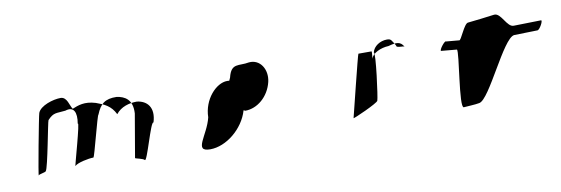

<svg xmlns="http://www.w3.org/2000/svg" viewBox="-35 -498 1933 662"><g transform="rotate(-10 932.0 -167.0)"><path d="M103 -254C100 -247 60 -35 64 -42C65 -46 87 -48 90 -52C99 -62 127 -221 130 -224C152 -248 161 -242 193 -246C223 -256 234 -234 227 -194C237 -206 191 -48 194 -52C203 -62 243 -70 260 -70C264 -70 299 -214 303 -213C317 -248 334 -263 375 -262C403 -258 430 -244 427 -195L401 -43C403 -41 428 -37 433 -31C440 -20 476 -161 485 -153C501 -204 476 -230 441 -234C414 -234 385 -226 367 -203C352 -234 329 -244 301 -254C262 -266 239 -256 219 -248C210 -260 207 -292 184 -292C158 -292 112 -278 103 -254Z M674 -138C660 -78 602 -28 662 -28C718 -28 780 -78 798 -140C812 -201 812 -250 760 -250C721 -250 675 -200 674 -138ZM772 -260C746 -208 764 -153 804 -138C846 -138 887 -172 899 -222C909 -265 884 -304 845 -300C809 -293 784 -310 772 -260Z M1167 -48C1166 -45 1256 -85 1258 -93C1262 -102 1283 -259 1275 -259C1280 -280 1303 -295 1327 -295C1342 -295 1342 -290 1355 -269C1353 -260 1380 -264 1383 -260C1372 -280 1357 -280 1329 -272C1301 -271 1272 -257 1267 -239C1266 -238 1270 -264 1268 -264H1222C1220 -264 1168 -51 1167 -48Z M1504 -224 1559 -219C1567 -212 1530 -18 1548 -19C1556 -20 1589 -21 1603 -24C1640 -30 1723 -230 1762 -234L1844 -236C1852 -236 1869 -268 1862 -268L1768 -266C1742 -263 1731 -319 1705 -315C1684 -312 1634 -306 1613 -304C1599 -304 1578 -244 1572 -249L1527 -253C1523 -258 1500 -228 1504 -224Z"/></g></svg>

Font: pokerface
Style: oblique
Weight: 400
Version: Version 1